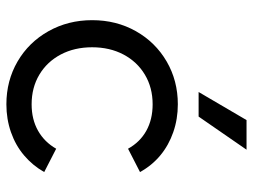

<svg xmlns="http://www.w3.org/2000/svg" viewBox="-114 -656 784 595"><g transform="rotate(90 277.5 -358.0)"><path d="M42 -252Q42 -327.1 76.2 -387.7Q110.4 -448.2 169.9 -482.9Q229.5 -517.6 302.7 -517.6Q348.6 -517.6 389.2 -503.4Q429.7 -489.3 460.9 -463.4Q492.2 -437.5 512.7 -400.4L440.4 -363.3Q419.9 -400.4 384.8 -419.9Q349.6 -439.5 302.7 -439.5Q251 -439.5 210.9 -415.5Q170.9 -391.6 148.4 -349.1Q126 -306.6 126 -252Q126 -197.3 148.4 -154.8Q170.9 -112.3 210.9 -88.4Q251 -64.5 302.7 -64.5Q349.6 -64.5 384.8 -84.5Q419.9 -104.5 440.4 -140.6L512.7 -103.5Q492.2 -67.4 460.9 -41Q429.7 -14.6 389.2 -0.5Q348.6 13.7 302.7 13.7Q229.5 13.7 169.9 -21Q110.4 -55.7 76.2 -116.7Q42 -177.7 42 -252ZM443.4 -730.5H351.6L264.6 -582H340.8Z"/></g></svg>

Font: Wanted Sans Std Variable
Style: Regular
Weight: 400
Designer: Original Design by Kil Hyung-jin and Kang Hanbin, Wanted Lab, Inc;
Foundry: Wanted Lab, Inc.
Version: Version 1.003;Glyphs 3.2 (3227)